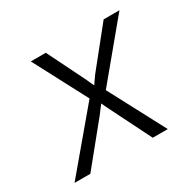

<svg xmlns="http://www.w3.org/2000/svg" viewBox="-125 -690 849 831"><g transform="rotate(-30 300.0 -275.0)"><path d="M23 0 262 -284 122 -550H197L290 -362Q294 -353 299 -341.5Q304 -330 308 -323Q313 -330 320.5 -341.5Q328 -353 335 -362L486 -550H565L341 -280L489 0H414L315 -198Q310 -208 304 -220.5Q298 -233 295 -240Q289 -233 280 -220.5Q271 -208 263 -198L102 0Z"/></g></svg>

Font: JetBrains Mono NL ExtraLight
Style: Italic
Weight: 200
Italic angle: -9°
Monospace: yes
Designer: Philipp Nurullin, Konstantin Bulenkov
Foundry: JetBrains
Version: Version 2.305; ttfautohint (v1.8.4.7-5d5b)